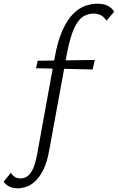

<svg xmlns="http://www.w3.org/2000/svg" viewBox="-151 -731 639 1040"><path d="M-54.8 289Q-82.3 289 -101.4 279Q-120.5 268.9 -131.5 253.2L-92.4 205.2Q-83.5 219.3 -70.4 227.3Q-57.4 235.4 -38.4 235.4Q-22.6 235.4 -6.1 226.3Q10.5 217.2 25.5 187.9Q40.6 158.6 51.5 97.6L145.3 -419.6Q161.8 -510.2 187.8 -567.5Q213.7 -624.7 245.3 -656.1Q276.9 -687.5 310.7 -699.2Q344.5 -711 375.8 -711Q409.5 -711 432 -700Q454.4 -689.1 467.5 -667.4L425.7 -619.3Q414.1 -637.5 397.5 -647.4Q380.9 -657.4 354.5 -657.4Q323.4 -657.4 296.9 -639.6Q270.4 -621.9 249.1 -574.5Q227.9 -527 210.7 -436L115.9 81.3Q104.3 148.6 83.3 189.7Q62.4 230.7 37.8 252.5Q13.2 274.3 -11.1 281.6Q-35.5 289 -54.8 289ZM44 -361.4 53.1 -401.9 362.5 -406.3 350.7 -354.8Z"/></svg>

Font: Ysabeau
Style: Bold Italic
Weight: 700
Italic angle: -12°
Designer: Christian Thalmann (Catharsis Fonts)
Version: Version 2.002